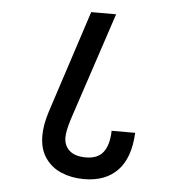

<svg xmlns="http://www.w3.org/2000/svg" viewBox="-48 -666 695 714"><g transform="rotate(5 300.0 -308.5)"><path d="M123 -146Q123 -186.5 139 -236L264 -619H357L223 -215Q209 -170 209 -147Q209 -116 229.8 -97.5Q250.5 -79 291 -79Q335.5 -79 356.2 -106.2Q377 -133.5 378 -186H466Q461.5 -92 416.2 -45Q371 2 291 2Q245 2 207 -13.8Q169 -29.5 146 -62.8Q123 -96 123 -146Z"/></g></svg>

Font: JuliaMono
Style: Bold Italic
Weight: 700
Italic angle: -9°
Monospace: yes
Designer: cormullion
Foundry: corm
Version: Version 0.057; ttfautohint (v1.8.4)